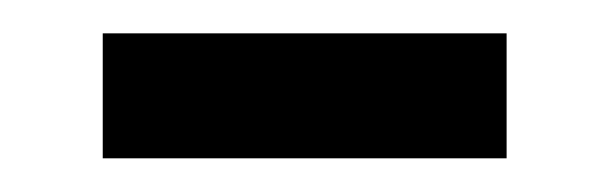

<svg xmlns="http://www.w3.org/2000/svg" viewBox="-20 -325 362 114"><path d="M280.8 -231V-305.2H41V-231Z"/></svg>

Font: Open Sans
Style: Regular
Weight: 400
Foundry: Ascender Corporation
Version: Version 1.100;PS 001.100;hotconv 1.0.88;makeotf.lib2.5.64775